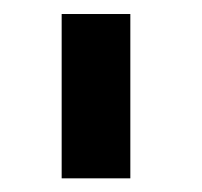

<svg xmlns="http://www.w3.org/2000/svg" viewBox="-20 -695 288 274"><path d="M68 -440.5V-675H166V-440.5Z"/></svg>

Font: Anybody ExtraExpanded Medium
Style: Regular
Weight: 500
Width: 8
Designer: Tyler Finck
Foundry: Etcetera Type Company
Version: Version 1.010; ttfautohint (v1.8.3) -l 8 -r 50 -G 200 -x 14 